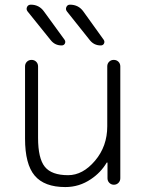

<svg xmlns="http://www.w3.org/2000/svg" viewBox="-20 -796 598 805"><path d="M402.3 -605.5Q374 -605.5 356.4 -627.9L260.7 -748Q253.9 -756.8 258.3 -766.6Q262.7 -776.4 273.4 -776.4Q309.6 -776.4 330.1 -747.1L415 -628.9Q419.9 -621.1 416 -613.3Q412.1 -605.5 402.3 -605.5ZM238.3 -605.5Q210 -605.5 192.4 -627.9L95.7 -748Q88.9 -756.8 93.3 -766.6Q97.7 -776.4 109.4 -776.4Q144.5 -776.4 165 -747.1L251 -628.9Q255.9 -621.1 252 -613.3Q248 -605.5 238.3 -605.5ZM139.6 -517.6V-217.8Q139.6 -131.8 168 -96.7Q196.3 -61.5 265.6 -61.5Q327.1 -61.5 378.4 -122.1Q429.7 -182.6 429.7 -266.6V-517.6Q429.7 -529.3 437.5 -537.1Q445.3 -544.9 457 -544.9Q468.8 -544.9 476.6 -537.1Q484.4 -529.3 484.4 -517.6V-48.8Q484.4 -37.1 476.6 -29.3Q468.8 -21.5 457.5 -21.5Q446.3 -21.5 438.5 -29.3Q430.7 -37.1 430.7 -48.8V-113.3Q430.7 -114.3 429.2 -114.7Q427.7 -115.2 426.8 -113.3Q402.3 -72.3 361.3 -44.9Q312.5 -11.7 253.9 -11.7Q166 -11.7 125.5 -59.6Q85 -107.4 85 -214.8V-517.6Q85 -529.3 92.8 -537.1Q100.6 -544.9 112.3 -544.9Q124 -544.9 131.8 -537.1Q139.6 -529.3 139.6 -517.6Z"/></svg>

Font: Gen Jyuu Gothic P Light
Style: Regular
Weight: 200
Designer: [Source Han Sans]
Ryoko NISHIZUKA  (kana & ideographs); Paul D. Hunt (Latin, Greek & Cyrillic); Wenlong ZHANG  (bopomofo
Version: Version 1.002.20150607